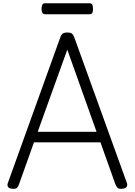

<svg xmlns="http://www.w3.org/2000/svg" viewBox="-20 -1154 832 1187"><path d="M57 13Q37 12 30 2Q23 -8 29 -24L352 -921Q358 -939 367.5 -946Q377 -953 397 -953Q416 -953 425 -946Q434 -939 440 -921L764 -24Q770 -8 762 2Q754 12 734 13Q716 15 708 8Q700 1 693 -16L601 -274H190L98 -16Q92 1 84 8Q76 15 57 13ZM213 -339H577L396 -847ZM260 -1066Q246 -1066 241.5 -1075Q237 -1084 237 -1098Q237 -1114 241.5 -1124Q246 -1134 260 -1134H532Q547 -1134 551 -1124Q555 -1114 555 -1098Q555 -1084 551 -1075Q547 -1066 532 -1066Z"/></svg>

Font: Playwrite US Modern Light
Style: Regular
Weight: 300
Designer: Veronika Burian, José Scaglione
Foundry: TypeTogether
Version: Version 1.003